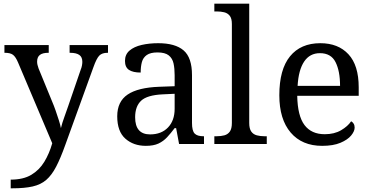

<svg xmlns="http://www.w3.org/2000/svg" viewBox="-20 -780 2013 1040"><path d="M38 193Q106 193 149.5 167Q193 141 220 96.5Q247 52 263 -4L78 -441Q65 -472 50.5 -483Q36 -494 7 -494H4V-536H244V-494H241Q211 -494 196 -482.5Q181 -471 181 -446Q181 -438 183 -429Q185 -420 189 -409L262 -231Q272 -208 281.5 -180.5Q291 -153 299 -128Q307 -103 310 -86Q317 -115 328.5 -146Q340 -177 350 -207L417 -402Q422 -414 424 -425.5Q426 -437 426 -445Q426 -471 409.5 -482.5Q393 -494 360 -494H357V-536H565V-494H562Q533 -494 518 -479Q503 -464 486 -416L334 4Q308 77 284 123Q260 169 230.5 194.5Q201 220 157 230Q113 240 47 240H38Z M770 10Q703 10 659 -29Q615 -68 615 -150Q615 -230 671.5 -268Q728 -306 843 -310L926 -313V-373Q926 -409 920 -436.5Q914 -464 894 -480Q874 -496 833 -496Q795 -496 775 -482Q755 -468 748.5 -443.5Q742 -419 742 -387Q700 -387 678.5 -401.5Q657 -416 657 -450Q657 -485 681.5 -506Q706 -527 747 -536.5Q788 -546 837 -546Q929 -546 974.5 -507Q1020 -468 1020 -373V-114Q1020 -72 1034 -57Q1048 -42 1082 -42H1085V0H950L934 -86H926Q905 -58 885 -36.5Q865 -15 838.5 -2.5Q812 10 770 10ZM793 -52Q854 -52 890 -89.5Q926 -127 926 -191V-272L862 -269Q777 -265 744.5 -234.5Q712 -204 712 -145Q712 -52 793 -52Z M1141 0V-42H1154Q1177 -42 1195.5 -47Q1214 -52 1225 -67.5Q1236 -83 1236 -114V-650Q1236 -680 1224.5 -694.5Q1213 -709 1194.5 -713.5Q1176 -718 1154 -718H1141V-760H1330V-114Q1330 -83 1341 -67.5Q1352 -52 1371 -47Q1390 -42 1412 -42H1425V0Z M1725 10Q1616 10 1554.5 -62Q1493 -134 1493 -264Q1493 -404 1551 -475Q1609 -546 1715 -546Q1812 -546 1867.5 -486Q1923 -426 1923 -307V-261H1590Q1592 -152 1629.5 -102.5Q1667 -53 1739 -53Q1791 -53 1827.5 -74.5Q1864 -96 1882 -123Q1889 -120 1895 -111Q1901 -102 1901 -89Q1901 -69 1882 -46Q1863 -23 1824 -6.5Q1785 10 1725 10ZM1822 -315Q1822 -395 1797.5 -443.5Q1773 -492 1713 -492Q1658 -492 1627.5 -446.5Q1597 -401 1592 -315Z"/></svg>

Font: Noto Serif Vithkuqi
Style: Regular
Weight: 400
Version: Version 1.005